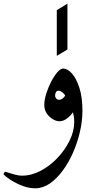

<svg xmlns="http://www.w3.org/2000/svg" viewBox="-72 -703 506 1049"><path d="M378.4 -97.2Q378.4 -43 365 15.9Q351.6 74.7 327.4 129.9Q303.2 185.1 270.8 229.2Q238.3 273.4 200.2 299.6Q162.1 325.7 121.1 325.7Q88.9 325.7 57.9 314.9Q26.9 304.2 2 289.6Q-22.9 274.9 -37.6 263.2Q-52.2 251.5 -52.2 249.5Q-52.2 246.1 -49.1 240.7Q-45.9 235.4 -43.5 235.4Q-41 235.4 -25.1 240.7Q-9.3 246.1 11.2 251.5Q31.7 256.8 47.9 256.8Q99.6 256.8 150.4 230Q201.2 203.1 242.4 159.4Q283.7 115.7 308.6 64.5Q333.5 13.2 333.5 -35.2Q333.5 -52.2 331.5 -64.9Q329.6 -77.6 326.2 -89.4Q313.5 -70.3 293.5 -55.4Q273.4 -40.5 253.4 -40.5Q235.4 -40.5 216.1 -52Q196.8 -63.5 183.3 -83.5Q169.9 -103.5 169.9 -129.4Q169.9 -156.2 180.4 -190.2Q190.9 -224.1 207 -255.6Q223.1 -287.1 241 -307.9Q258.8 -328.6 273.4 -328.6Q296.4 -328.6 320.6 -302Q344.7 -275.4 361.6 -223.6Q378.4 -171.9 378.4 -97.2ZM284.2 -181.6Q277.3 -192.4 266.8 -200Q256.3 -207.5 248 -207.5Q238.3 -207.5 233.6 -199.5Q229 -191.4 229 -179.2Q229 -172.4 235.1 -165Q241.2 -157.7 250.5 -157.7Q260.3 -157.7 270.3 -165Q280.3 -172.4 284.2 -181.6ZM296.4 -432.6 238.3 -397.9V-647.5L296.4 -683.1Z"/></svg>

Font: Scheherazade New Medium
Style: Regular
Weight: 500
Designer: SIL International
Foundry: SIL International
Version: Version 4.000